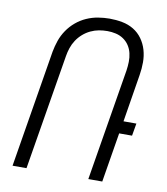

<svg xmlns="http://www.w3.org/2000/svg" viewBox="-83 -812 766 881"><g transform="rotate(10 300.0 -371.0)"><path d="M35 0 125 -547Q130 -574 139 -600Q148 -626 164 -649.5Q180 -673 202 -691.5Q224 -710 250 -721.5Q276 -733 303.5 -737.5Q331 -742 357 -742Q387 -742 416 -736.5Q445 -731 469 -716.5Q493 -702 509.5 -679Q526 -656 534 -628.5Q542 -601 542 -571Q542 -541 537 -511L501 -289H561L551 -231H491L453 0H388L474 -521Q477 -541 477.5 -561.5Q478 -582 473.5 -601.5Q469 -621 458.5 -637Q448 -653 432 -664Q416 -675 396.5 -679.5Q377 -684 357 -684Q337 -684 317.5 -680.5Q298 -677 279 -668Q260 -659 244 -645Q228 -631 216.5 -613.5Q205 -596 198.5 -576.5Q192 -557 189 -538L100 0Z"/></g></svg>

Font: Iosevka Light Extended
Style: Italic
Weight: 300
Width: 7
Italic angle: -9°
Monospace: yes
Designer: Belleve Invis
Foundry: Belleve Invis
Version: Version 32.5.0; ttfautohint (v1.8.4)